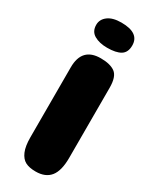

<svg xmlns="http://www.w3.org/2000/svg" viewBox="-230 -953 801 1006"><g transform="rotate(30 171.0 -450.5)"><path d="M74 -825Q74 -858 102.5 -879.5Q131 -901 183 -901Q292 -901 292 -825Q292 -783 264.5 -766Q237 -749 183 -749Q136 -749 105 -767Q74 -785 74 -825ZM300 -150Q300 -72 271 -36Q242 0 183 0Q144 0 120.5 -12.5Q97 -25 83.5 -56.5Q70 -88 70 -142V-565Q70 -685 183 -685Q241 -685 270.5 -663Q300 -641 300 -574Z"/></g></svg>

Font: Coiny
Style: Regular
Weight: 400
Version: Version 001.001